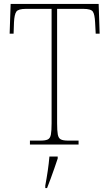

<svg xmlns="http://www.w3.org/2000/svg" viewBox="-20 -734 556 975"><path d="M132 0V-20H186Q211 -20 223 -26Q235 -32 238.5 -51Q242 -70 242 -108V-689H112Q73 -689 63 -675Q53 -661 51 -620L49 -563H29L34 -714H481L486 -563H466L463 -620Q461 -661 451.5 -675Q442 -689 403 -689H270V-108Q270 -70 273.5 -51Q277 -32 289 -26Q301 -20 326 -20H379V0ZM210 208Q217 171 222.5 133.5Q228 96 231 61H273V71Q266 92 256.5 119.5Q247 147 237 174Q227 201 219 221H210Z"/></svg>

Font: Noto Serif Lao SemiCondensed Thin
Style: Regular
Weight: 100
Width: 4
Designer: Monotype Design Team
Foundry: Monotype Imaging Inc.
Version: Version 2.003; ttfautohint (v1.8.4.7-5d5b)